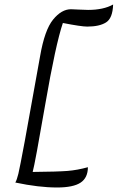

<svg xmlns="http://www.w3.org/2000/svg" viewBox="-20 -745 522 852"><path d="M48 65Q55 53 61.5 26Q68 -1 90 -119L158 -496Q178 -612 215.5 -658Q253 -704 295 -704Q303 -704 329 -702.5Q355 -701 371 -701Q439 -701 482 -725Q480 -664 450.5 -645.5Q421 -627 367 -627Q341 -627 259 -643Q227 -549 181 -283Q135 -17 125 18Q236 17 279.5 13.5Q323 10 370 -3Q370 44 337.5 65.5Q305 87 233 87Q152 87 48 65Z"/></svg>

Font: TypoPRO Dancing Script
Style: Bold
Weight: 700
Designer: Pablo Impallari
Foundry: Pablo Impallari. www.impallari.com Igino Marini. www.ikern.com
Version: Version 1.002